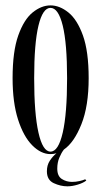

<svg xmlns="http://www.w3.org/2000/svg" viewBox="-20 -546 366 694"><path d="M162.5 11Q128 11 96.5 -20.8Q65 -52.5 45.2 -114Q25.5 -175.5 25.5 -263.5Q25.5 -360 46 -417.8Q66.5 -475.5 98 -501Q129.5 -526.5 162.5 -526.5Q195.5 -526.5 227.2 -501Q259 -475.5 279.8 -417.8Q300.5 -360 300.5 -263.5Q300.5 -162.5 274.2 -96.8Q248 -31 211 -5.5Q202 6 194.5 23.8Q187 41.5 187 63.5Q187 90.5 203.5 101Q220 111.5 240.5 111.5Q254 111.5 267.2 108.5Q280.5 105.5 288 102L292 106.5Q281.5 115 261.5 121.2Q241.5 127.5 223.5 127.5Q199 127.5 174.2 116Q149.5 104.5 149.5 73Q149.5 51 160 35Q170.5 19 184 8Q173.5 11 162.5 11ZM162.5 2Q191 2 206.8 -66.8Q222.5 -135.5 222.5 -263.5Q222.5 -389 206.8 -453.2Q191 -517.5 162.5 -517.5Q134.5 -517.5 119 -453.2Q103.5 -389 103.5 -263.5Q103.5 -135.5 119 -66.8Q134.5 2 162.5 2Z"/></svg>

Font: Imbue 100pt
Style: Regular
Weight: 400
Designer: Tyler Finck
Foundry: Etcetera Type Company
Version: Version 1.102; ttfautohint (v1.8.3)